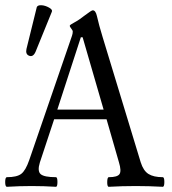

<svg xmlns="http://www.w3.org/2000/svg" viewBox="-22 -718 662 741"><path d="M115.2 -518.1Q106 -497.1 90.8 -502.7Q75.7 -508.3 80.1 -528.8L120.1 -690.9Q124 -698.7 138.4 -697.8Q152.8 -696.8 167.2 -688.7Q181.6 -680.7 178.2 -672.9ZM4.9 2.9Q-2 2.9 -2 -15.6Q-2 -34.2 4.9 -34.2Q43 -34.2 59.8 -46.9Q76.7 -59.6 90.8 -100.1L255.9 -580.1Q258.8 -588.9 258.8 -596.2Q258.8 -600.6 252.9 -607.9Q247.1 -615.2 247.1 -618.2Q247.1 -622.1 264.2 -630.9Q282.7 -640.6 306.2 -659.2Q331.1 -678.2 335.9 -678.2Q347.2 -678.2 352.1 -655.8Q359.9 -621.1 374 -575.2L521 -91.8Q531.2 -59.1 551 -46.6Q570.8 -34.2 606 -34.2Q612.3 -34.2 612.3 -15.6Q612.3 2.9 606 2.9Q553.2 0 502 0Q449.2 0 397.9 2.9Q391.6 2.9 391.8 -15.6Q392.1 -34.2 397.9 -34.2Q431.2 -34.2 439.2 -46.1Q447.3 -58.1 437 -91.8L389.2 -257.8H187L131.8 -90.8Q121.6 -57.6 135 -45.9Q148.4 -34.2 193.8 -34.2Q199.7 -34.2 199.7 -15.6Q199.7 2.9 193.8 2.9Q147.5 0 100.1 0Q53.2 0 4.9 2.9ZM199.2 -294.9H377.9L296.9 -574.2H290Z"/></svg>

Font: Junicode SmCond
Style: Regular
Weight: 400
Width: 4
Designer: Peter S. Baker
Version: Version 2.206